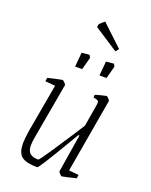

<svg xmlns="http://www.w3.org/2000/svg" viewBox="-150 -882 763 971"><g transform="rotate(20 231.0 -396.5)"><path d="M330 -32 383 -27 380 -8Q312 9 305 9Q301 9 293 0Q285 -9 286 -12L319 -216H313L281 -162Q181 8 173 8Q114 8 89 -11Q64 -30 64 -83Q64 -106 71 -151L117 -410L63 -415L66 -434Q138 -451 143 -451Q146 -451 154.5 -442.5Q163 -434 163 -430L110 -131Q105 -103 105 -86Q105 -56 119.5 -43Q134 -30 164 -30Q169 -30 210 -91.5Q251 -153 294 -219L328 -272L348 -391Q349 -395 349 -401Q349 -411 343.5 -414.5Q338 -418 320 -421L321 -436Q334 -440 352 -444.5Q370 -449 380 -451Q383 -451 391 -442.5Q399 -434 399 -430ZM186 -613 227 -617 235 -603 217 -536H179ZM317 -613 359 -617 366 -603 348 -536H310ZM215 -762 218 -779 244 -802 358 -695 344 -678Z"/></g></svg>

Font: Grenze ExtraLight
Style: Italic
Weight: 275
Italic angle: -10°
Designer: Renata Polastri
Foundry: Omnibus-Type
Version: Version 1.002; ttfautohint (v1.8)